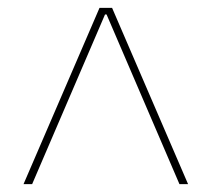

<svg xmlns="http://www.w3.org/2000/svg" viewBox="-20 -750 540 490"><path d="M40 -280 234 -730H266L460 -280H438L252 -713H248L62 -280Z"/></svg>

Font: M PLUS Code Latin Thin
Style: Regular
Weight: 250
Designer: Coji Morishita
Foundry: UNDERFOREST DESIGN
Version: Version 1.002; ttfautohint (v1.8.3)